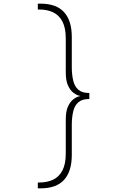

<svg xmlns="http://www.w3.org/2000/svg" viewBox="-20 -827 690 1051"><path d="M469 -300H431Q425 -300 410.5 -304Q396 -308 379.5 -321.2Q363 -334.5 351.5 -360.8Q340 -387 340 -431V-616Q340 -674 321.8 -709Q303.5 -744 271 -759.5Q238.5 -775 195 -775H187V-807H202Q245.5 -807 277.8 -795.2Q310 -783.5 331 -760.2Q352 -737 362.5 -703.2Q373 -669.5 373 -625V-461Q373 -418 380.8 -385.8Q388.5 -353.5 409 -335.8Q429.5 -318 468 -318H469ZM202 204H187V172H195Q238.5 172 271 156.5Q303.5 141 321.8 106Q340 71 340 13V-172Q340 -216.5 351.5 -242.5Q363 -268.5 379.5 -281.8Q396 -295 410.5 -299Q425 -303 431 -303H469V-285H468Q429.5 -285 409 -267.2Q388.5 -249.5 380.8 -217.2Q373 -185 373 -142V22Q373 66 362.5 100Q352 134 331 157.2Q310 180.5 277.8 192.2Q245.5 204 202 204Z"/></svg>

Font: Trispace Thin Thin
Style: Regular
Weight: 250
Version: Version 1.210